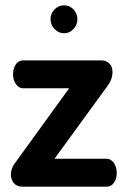

<svg xmlns="http://www.w3.org/2000/svg" viewBox="-20 -702 477 722"><path d="M185 -105H381Q397 -105 408 -89.5Q419 -74 419 -52Q419 -30 408.5 -15Q398 0 381 0H65Q43 0 32 -13.5Q21 -27 21 -46Q21 -72 43 -98L240 -370H67Q51 -370 40 -385.5Q29 -401 29 -423Q29 -445 39.5 -460Q50 -475 67 -475H361Q379 -475 391 -463.5Q403 -452 403 -431Q403 -403 383 -377ZM185 -666.5Q200 -682 221 -682Q242 -682 256.5 -666.5Q271 -651 271 -630Q271 -609 256.5 -593Q242 -577 221 -577Q200 -577 185 -593Q170 -609 170 -630Q170 -651 185 -666.5Z"/></svg>

Font: Dosis
Style: Bold
Weight: 700
Designer: Edgar Tolentino, Pablo Impallari, Igino Marini
Foundry: Edgar Tolentino, Pablo Impallari, Igino Marini
Version: Version 1.007